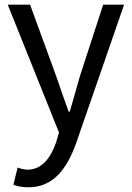

<svg xmlns="http://www.w3.org/2000/svg" viewBox="-20 -563 561 817"><path d="M101 234C209 234 266 152 304 46L508 -543H419L321 -242C307 -193 291 -138 277 -88H272C253 -139 235 -194 218 -242L108 -543H13L231 1L219 42C196 109 158 159 97 159C82 159 66 154 55 150L37 223C54 230 76 234 101 234Z"/></svg>

Font: Noto Sans Mono CJK HK
Style: Regular
Weight: 400
Designer: Ryoko NISHIZUKA 西塚涼子 (kana, bopomofo & ideographs); Paul D. Hunt (Latin, Greek & Cyrillic); Sandoll Communications 산돌커뮤니
Foundry: Adobe
Version: Version 2.004;hotconv 1.0.118;makeotfexe 2.5.65603